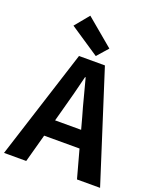

<svg xmlns="http://www.w3.org/2000/svg" viewBox="-182 -1112 1005 1219"><g transform="rotate(20 320.5 -503.0)"><path d="M333 -777 398 -851 213 -1006 134 -910ZM-4 0H146L198 -190H437L489 0H645L408 -741H233ZM230 -305 252 -386C274 -463 295 -547 315 -628H319C341 -549 361 -463 384 -386L406 -305Z"/></g></svg>

Font: Noto Sans JP
Style: Bold
Weight: 700
Designer: Ryoko NISHIZUKA 西塚涼子 (kana, bopomofo & ideographs); Paul D. Hunt (Latin, Greek & Cyrillic); Sandoll Communications 산돌커뮤니
Foundry: Adobe
Version: Version 2.004;hotconv 1.0.118;makeotfexe 2.5.65603